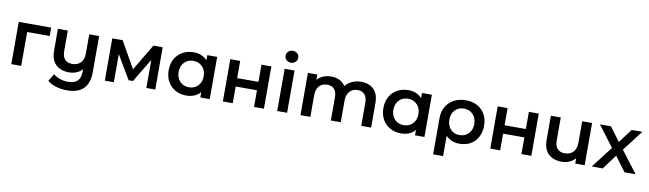

<svg xmlns="http://www.w3.org/2000/svg" viewBox="-47 -1481 8074 2390"><g transform="rotate(10 3990.0 -285.5)"><path d="M494 -428H209V0H84V-534H494Z M1100 -534V-81Q1100 201 823 201Q750 201 683.5 181.5Q617 162 574 125L630 31Q664 60 713 77Q762 94 816 94Q898 94 936.5 54.5Q975 15 975 -67V-92Q945 -59 902 -41.5Q859 -24 809 -24Q702 -24 640.5 -83Q579 -142 579 -260V-534H704V-276Q704 -205 736.5 -169.5Q769 -134 829 -134Q896 -134 935.5 -175Q975 -216 975 -294V-534Z M1791 0V-354L1611 -56H1557L1380 -355V0H1266V-534H1397L1587 -200L1786 -534H1903L1904 0Z M2592 -534V0H2473V-69Q2442 -31 2396.5 -12Q2351 7 2296 7Q2218 7 2156.5 -27Q2095 -61 2060.5 -123Q2026 -185 2026 -267Q2026 -349 2060.5 -410.5Q2095 -472 2156.5 -506Q2218 -540 2296 -540Q2348 -540 2391.5 -522Q2435 -504 2467 -469V-534ZM2469 -267Q2469 -342 2424 -388Q2379 -434 2310 -434Q2241 -434 2196.5 -388Q2152 -342 2152 -267Q2152 -192 2196.5 -146Q2241 -100 2310 -100Q2379 -100 2424 -146Q2469 -192 2469 -267Z M2758 -534H2883V-317H3152V-534H3277V0H3152V-211H2883V0H2758Z M3445 -534H3570V0H3445ZM3428 -697Q3428 -729 3451 -750.5Q3474 -772 3508 -772Q3542 -772 3565 -751.5Q3588 -731 3588 -700Q3588 -667 3565.5 -644.5Q3543 -622 3508 -622Q3474 -622 3451 -643.5Q3428 -665 3428 -697Z M4632 -306V0H4507V-290Q4507 -360 4476 -395.5Q4445 -431 4387 -431Q4324 -431 4286 -389.5Q4248 -348 4248 -271V0H4123V-290Q4123 -360 4092 -395.5Q4061 -431 4003 -431Q3939 -431 3901.5 -390Q3864 -349 3864 -271V0H3739V-534H3858V-466Q3888 -502 3933 -521Q3978 -540 4033 -540Q4093 -540 4139.5 -517.5Q4186 -495 4213 -451Q4246 -493 4298 -516.5Q4350 -540 4413 -540Q4514 -540 4573 -481.5Q4632 -423 4632 -306Z M5306 -534V0H5187V-69Q5156 -31 5110.5 -12Q5065 7 5010 7Q4932 7 4870.5 -27Q4809 -61 4774.5 -123Q4740 -185 4740 -267Q4740 -349 4774.5 -410.5Q4809 -472 4870.5 -506Q4932 -540 5010 -540Q5062 -540 5105.5 -522Q5149 -504 5181 -469V-534ZM5183 -267Q5183 -342 5138 -388Q5093 -434 5024 -434Q4955 -434 4910.5 -388Q4866 -342 4866 -267Q4866 -192 4910.5 -146Q4955 -100 5024 -100Q5093 -100 5138 -146Q5183 -192 5183 -267Z M6013 -266Q6013 -185 5980 -123Q5947 -61 5887.5 -27Q5828 7 5750 7Q5639 7 5576 -64V194H5450V-265Q5450 -346 5486 -408.5Q5522 -471 5586.5 -505.5Q5651 -540 5736 -540Q5819 -540 5881.5 -506Q5944 -472 5978.5 -410Q6013 -348 6013 -266ZM5889 -266Q5889 -340 5845 -387Q5801 -434 5731 -434Q5660 -434 5617 -388Q5574 -342 5574 -267Q5574 -192 5617.5 -145.5Q5661 -99 5731 -99Q5801 -99 5845 -145.5Q5889 -192 5889 -266Z M6138 -534H6263V-317H6532V-534H6657V0H6532V-211H6263V0H6138Z M7331 -534V0H7212V-68Q7182 -32 7137.5 -12.5Q7093 7 7041 7Q6934 7 6872 -52.5Q6810 -112 6810 -229V-534H6935V-246Q6935 -174 6967.5 -138.5Q7000 -103 7061 -103Q7127 -103 7166.5 -144.5Q7206 -186 7206 -264V-534Z M7834 0 7697 -185 7559 0H7421L7629 -271L7430 -534H7569L7700 -359L7831 -534H7966L7766 -273L7975 0Z"/></g></svg>

Font: Montserrat Alternates SemiBold
Style: Regular
Weight: 600
Designer: Julieta Ulanovsky
Foundry: Julieta Ulanovsky
Version: Version 7.200